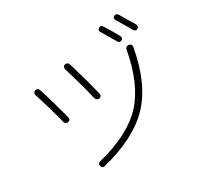

<svg xmlns="http://www.w3.org/2000/svg" viewBox="-171 -1044 1341 1283"><g transform="rotate(-30 500.0 -402.5)"><path d="M719.7 -801.8Q737.3 -812.5 749 -794.9Q779.3 -749 816.4 -680.7Q820.3 -672.9 818.4 -665Q816.4 -657.2 807.6 -653.3Q790 -644.5 780.3 -661.1Q752.9 -708 712.9 -774.4Q708 -781.2 710.4 -789.6Q712.9 -797.9 719.7 -801.8ZM847.7 -820.3Q855.5 -824.2 864.3 -822.3Q873 -820.3 877.9 -811.5Q918.9 -744.1 946.3 -696.3Q950.2 -688.5 948.2 -679.7Q946.3 -670.9 938.5 -667Q920.9 -658.2 909.2 -675.8Q876 -735.4 840.8 -792Q831.1 -810.5 847.7 -820.3ZM291 17.6Q269.5 22.5 264.6 2Q259.8 -20.5 281.2 -25.4Q524.4 -85.9 643.1 -211.9Q761.7 -337.9 806.6 -584Q807.6 -593.8 816.4 -599.6Q825.2 -605.5 835 -604Q844.7 -602.5 850.6 -595.2Q856.4 -587.9 854.5 -578.1Q808.6 -318.4 679.2 -182.6Q549.8 -46.9 291 17.6ZM199.2 -375Q165 -508.8 127 -625Q124 -633.8 128.4 -642.1Q132.8 -650.4 142.1 -653.3Q151.4 -656.2 159.7 -651.4Q168 -646.5 170.9 -636.7Q203.1 -540 243.2 -385.7Q248 -363.3 226.6 -359.4Q217.8 -357.4 209.5 -361.8Q201.2 -366.2 199.2 -375ZM429.7 -686.5Q472.7 -543.9 502.9 -418.9Q507.8 -397.5 486.3 -391.6Q477.5 -389.6 468.8 -395Q460 -400.4 458 -409.2Q427.7 -535.2 384.8 -675.8Q381.8 -684.6 386.7 -693.4Q391.6 -702.1 400.9 -704.1Q410.2 -706.1 418.5 -701.2Q426.8 -696.3 429.7 -686.5Z"/></g></svg>

Font: Rounded Mgen+ 2m light
Style: Regular
Weight: 200
Designer: [Source Han Sans]
Ryoko NISHIZUKA  (kana & ideographs); Paul D. Hunt (Latin, Greek & Cyrillic); Wenlong ZHANG  (bopomofo
Version: Version 1.059.20150602